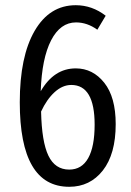

<svg xmlns="http://www.w3.org/2000/svg" viewBox="-20 -698 499 730"><path d="M268.1 -438Q333 -438 376.5 -383.3Q419.9 -328.6 419.9 -226.1Q419.9 -112.3 371.1 -50Q322.3 12.2 243.2 12.2Q55.2 12.2 55.2 -309.1Q55.2 -483.4 111.8 -580.8Q168.5 -678.2 268.1 -678.2Q330.1 -678.2 381.8 -638.2L350.1 -585Q311.5 -612.8 269 -612.8Q209.5 -612.8 174.3 -544.7Q139.2 -476.6 134.8 -351.1Q185.1 -438 268.1 -438ZM243.2 -53.2Q291 -53.2 315.4 -96.9Q339.8 -140.6 339.8 -224.1Q339.8 -375 251 -375Q217.8 -375 187.7 -347.7Q157.7 -320.3 136.2 -273.9Q138.7 -158.7 164.1 -106Q189.5 -53.2 243.2 -53.2Z"/></svg>

Font: Fira Sans Compressed Book
Style: Regular
Weight: 350
Width: 1
Designer: Carrois Corporate & Edenspiekermann AG
Foundry: Carrois Corporate GbR & Edenspiekermann AG
Version: Version 4.203;PS 004.203;hotconv 1.0.88;makeotf.lib2.5.64775